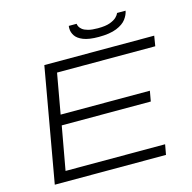

<svg xmlns="http://www.w3.org/2000/svg" viewBox="-122 -992 1116 1114"><g transform="rotate(-15 436.0 -434.5)"><path d="M71 0 192 -686H852L842 -625H252L209 -384H745L734 -322H199L152 -61H750L739 0ZM540 -762Q481 -762 447.5 -775.5Q414 -789 400.5 -810Q387 -831 387 -852Q387 -857 387 -861Q387 -865 388 -869H435Q435 -865 436.5 -861Q438 -857 440 -852Q445 -842 456.5 -833Q468 -824 490 -818Q512 -812 548 -812Q595 -812 621.5 -822Q648 -832 661 -845Q674 -858 678 -869H729Q725 -845 706.5 -820Q688 -795 647.5 -778.5Q607 -762 540 -762Z"/></g></svg>

Font: Archivo Expanded ExtraLight
Style: Italic
Weight: 250
Width: 7
Italic angle: -10°
Designer: Hector Gatti
Foundry: Omnibus-Type
Version: Version 2.001